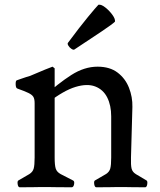

<svg xmlns="http://www.w3.org/2000/svg" viewBox="-20 -794 681 815"><path d="M477 0Q464 0 447.5 0.5Q431 1 389 1Q382 1 380 -12Q378 -25 383 -28Q415 -46 429.5 -55Q444 -64 448 -78.5Q452 -93 452 -125V-300Q452 -347 435 -380.5Q418 -414 384 -427Q350 -440 300.5 -425Q251 -410 186 -360L162 -381Q227 -440 282.5 -475.5Q338 -511 394 -511Q446 -511 479 -486Q512 -461 527.5 -421.5Q543 -382 542 -340L536 -125Q535 -93 538.5 -78.5Q542 -64 556.5 -55Q571 -46 602 -28Q607 -25 605 -12Q603 1 596 1Q554 1 538 0.5Q522 0 509 0ZM152 0Q139 0 122.5 0.5Q106 1 64 1Q57 1 55 -12Q53 -25 58 -28Q90 -46 104.5 -55Q119 -64 123 -78.5Q127 -93 127 -125V-356Q127 -374 121.5 -383Q116 -392 100.5 -399.5Q85 -407 54 -418Q47 -420 46.5 -435.5Q46 -451 51 -453Q56 -455 68 -459Q80 -463 91.5 -467Q103 -471 108 -472Q153 -491 171 -498.5Q189 -506 203 -511L212 -504V-125Q212 -93 216.5 -78.5Q221 -64 237.5 -55Q254 -46 290 -28Q297 -25 294.5 -12Q292 1 284 1Q236 1 217.5 0.5Q199 0 184 0ZM296 -584Q292 -581 283.5 -586.5Q275 -592 270 -600.5Q265 -609 269 -613Q318 -679 353 -721.5Q388 -764 398 -774Q410 -776 427.5 -762Q445 -748 457.5 -730.5Q470 -713 468 -702Q458 -692 412 -661Q366 -630 296 -584Z"/></svg>

Font: Anvers
Style: Regular
Weight: 400
Designer: Ishtar van Looy
Version: Version 1.000